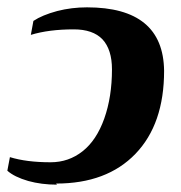

<svg xmlns="http://www.w3.org/2000/svg" viewBox="-29 -490 492 523"><path d="M124 10 126 13Q84 13 48 3Q10 -8 -9 -25L-2 -62Q43 -48 109 -48Q158 -48 196 -78Q234 -108 255 -167Q276 -226 276 -301Q276 -355 250 -383Q224 -410 172 -410Q104 -410 55 -395L62 -433Q86 -449 127 -460Q166 -470 208 -470Q416 -470 418 -297Q418 -152 340 -71Q262 10 124 10Z"/></svg>

Font: Libra Serif Modern
Style: Bold Italic
Weight: 700
Italic angle: -12°
Designer: Stefan Peev, Context Ltd
Foundry: Stefan Peev, Context Ltd
Version: Version 1.000